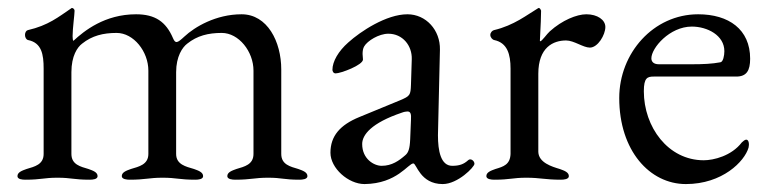

<svg xmlns="http://www.w3.org/2000/svg" viewBox="-20 -450 1941 484"><path d="M689 -62V-275C689 -345 654 -414 589 -414C524 -414 470.6 -381.9 445 -358C426.7 -341 422.3 -339.3 416 -354C398.3 -395.3 371 -414 323 -414C244 -414 192.1 -372.2 165 -347C163.6 -348.4 163 -353 163 -359C163 -378 168 -414 168 -423C168 -427 164 -430 161 -430C127 -407 102 -386 50 -374C46 -373 43 -368 43 -362C43 -356 46 -350 51 -349C85 -342 90 -313 90 -277V-62C90 -35 67 -30 47 -24C36 -20 24 -16 24 -6C24 2 36 3 44 3C84 3 90 -2 125 -2C160 -2 166 3 206 3C214 3 226 2 226 -6C226 -16 214 -20 203 -24C183 -30 160 -35 160 -62V-268C160 -309 175 -331 187 -340C212 -360 240 -367 274 -367C317 -367 354 -320 354 -272V-62C354 -35 330 -30 310 -24C299 -20 287 -16 287 -6C287 2 300 3 307 3C347 3 355 -2 390 -2C425 -2 432 3 472 3C480 3 492 2 492 -6C492 -16 480 -20 469 -24C449 -30 424 -35 424 -62V-268C424 -308 440 -331 452 -340C477 -360 505 -367 539 -367C582 -367 619 -320 619 -272V-62C619 -35 596 -30 576 -24C565 -20 553 -16 553 -6C553 2 566 3 573 3C613 3 621 -2 656 -2C691 -2 695 3 735 3C742 3 755 2 755 -6C755 -16 743 -20 732 -24C712 -30 689 -35 689 -62Z M1120 -32C1091 -32 1084 -70 1084 -109L1089 -325C1090 -374 1054 -414 1007 -414C954 -414 889 -371 858 -343C833 -321 818 -295 818 -274C818 -271 820 -265 826 -265C839 -265 895 -286 895 -300C895 -305 894 -309 894 -314C894 -321 895 -328 898 -333C906 -347 935 -365 959 -365C995 -365 1019 -335 1018 -301L1016 -237C1015 -210 1014 -208 988 -197L886 -155C837 -135 813 -107 813 -65C813 -26 858 14 899 14C981 13 1009 -38 1022 -38C1030 -38 1039 14 1096 14C1134 14 1176 -29 1176 -37C1176 -45 1166 -52 1160 -46C1149 -36 1138 -32 1120 -32ZM893 -87C893 -110 916 -140 993 -166C998 -168 1004 -169 1007 -169C1015 -169 1017 -163 1016 -148L1014 -99C1013 -74 1009 -65 1002 -59C986 -45 968 -32 942 -32C923 -32 893 -49 893 -87Z M1337 -264C1337 -331 1375 -348 1407 -348C1427 -348 1450 -330 1467 -330C1487 -330 1506 -362 1506 -382C1506 -400 1486 -414 1458 -414C1434 -414 1397 -399 1366 -371C1359 -365 1346 -346 1342 -346C1341 -346 1341 -346 1341 -348C1343 -380 1344 -416 1344 -423C1343 -426 1341 -430 1338 -430C1337 -430 1337 -429 1336 -429C1309 -413 1276 -386 1225 -374C1221 -373 1216 -368 1216 -362C1216 -356 1221 -350 1226 -349C1259 -342 1267 -313 1267 -277V-62C1266 -35 1249 -30 1229 -24C1218 -20 1206 -16 1206 -6C1206 2 1219 3 1226 3C1266 3 1272 -2 1307 -2C1342 -2 1354 3 1394 3C1401 3 1414 2 1414 -6C1414 -16 1402 -20 1391 -24C1371 -30 1338 -40 1337 -67Z M1724 -383C1763 -383 1806 -361 1806 -321C1806 -310 1803 -294 1796 -293C1775 -289 1752 -288 1723 -288H1641C1627 -288 1622 -295 1622 -303C1622 -329 1668 -383 1724 -383ZM1740 -414C1627 -414 1541 -316 1541 -203C1541 -70 1618 14 1709 14C1801 14 1857 -43 1867 -78C1869 -86 1868 -98 1861 -98C1858 -98 1853 -94 1850 -91C1824 -57 1779 -46 1754 -46C1664 -46 1603 -130 1603 -220C1603 -254 1612 -257 1628 -257H1836C1862 -257 1871 -272 1871 -302C1871 -376 1817 -414 1740 -414Z"/></svg>

Font: EB Garamond 12
Style: Regular
Weight: 400
Version: Version 0.016+